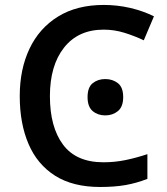

<svg xmlns="http://www.w3.org/2000/svg" viewBox="-20 -744 674 774"><path d="M397.9 -624.5Q295.4 -624.5 238.3 -552.2Q181.2 -480 181.2 -356.4Q181.2 -231.9 234.1 -160.9Q287.1 -89.8 397 -89.8Q442.4 -89.8 485.4 -98.6Q528.3 -107.4 574.2 -122.6V-22.9Q530.8 -5.9 486.3 2Q441.9 9.8 383.8 9.8Q273.9 9.8 202.1 -35.6Q130.4 -81.1 95 -163.6Q59.6 -246.1 59.6 -356.9Q59.6 -464.8 98.9 -547.6Q138.2 -630.4 213.9 -677.2Q289.6 -724.1 398.4 -724.1Q452.1 -724.1 504.2 -712.2Q556.2 -700.2 600.6 -678.2L559.6 -581.5Q522.5 -599.1 481.7 -611.8Q440.9 -624.5 397.9 -624.5ZM333 -352.5Q333 -392.1 353.8 -408.7Q374.5 -425.3 404.3 -425.3Q434.1 -425.3 455.3 -408.7Q476.6 -392.1 476.6 -352.5Q476.6 -313.5 455.3 -296.1Q434.1 -278.8 404.3 -278.8Q374.5 -278.8 353.8 -296.1Q333 -313.5 333 -352.5Z"/></svg>

Font: Open Sans SemiBold
Style: Regular
Weight: 600
Designer: Monotype Design Team
Foundry: Monotype Imaging Inc.
Version: Version 3.003; ttfautohint (v1.8.4)